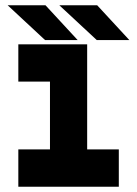

<svg xmlns="http://www.w3.org/2000/svg" viewBox="-20 -708 520 728"><path d="M49.5 0V-141.5H169.5V-398.5H49.5V-540H310.5V-141.5H430.5V0ZM470.5 -556H347L205 -688H348.5ZM274.5 -556H151L9 -688H152.5Z"/></svg>

Font: Tourney Condensed Black
Style: Regular
Weight: 900
Width: 3
Designer: Tyler Finck
Foundry: Etcetera Type Co
Version: Version 1.010; ttfautohint (v1.8.3)